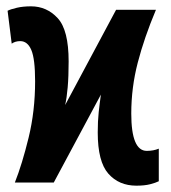

<svg xmlns="http://www.w3.org/2000/svg" viewBox="-20 -577 540 607"><path d="M482 -4V-107Q465 -100 444 -100Q395 -100 395 -218Q395 -300 415.5 -379Q436 -458 473 -546H347L186 -245Q191 -267 194 -301Q197 -335 197 -383Q197 -482 162.5 -519.5Q128 -557 78 -557Q53 -557 33.5 -552.5Q14 -548 4 -543L17 -439Q28 -447 44 -447Q67 -447 79 -419Q91 -391 91 -320Q91 -226 70.5 -142Q50 -58 27 0H150L299 -278Q295 -250 292 -222Q289 -194 289 -158Q289 -66 322.5 -28Q356 10 411 10Q437 10 454.5 5.5Q472 1 482 -4Z"/></svg>

Font: Noto Sans Mono UI Condensed
Style: Bold
Weight: 700
Width: 3
Designer: Monotype Design team
Foundry: Monotype Imaging Inc.
Version: 1.000